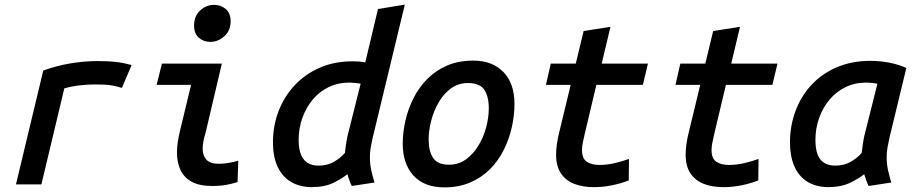

<svg xmlns="http://www.w3.org/2000/svg" viewBox="-20 -797 3960 830"><path d="M49 0 167 -492Q224 -513 284.5 -523Q345 -533 401 -533Q448 -533 479.5 -529.5Q511 -526 549 -516L507 -417Q488 -423 470.5 -426.5Q453 -430 434 -431Q415 -432 390 -432Q358 -432 324 -428Q290 -424 258 -415L159 0Z M896 7Q842 7 808.5 -11.5Q775 -30 760 -62.5Q745 -95 745 -138Q745 -160 748.5 -183Q752 -206 758 -231L806 -430H657L680 -522H939L868 -220Q862 -202 859 -185Q856 -168 856 -154Q856 -125 872 -107Q888 -89 926 -89Q945 -89 966.5 -92.5Q988 -96 1010 -102L1007 -10Q986 -3 959 2Q932 7 896 7ZM889 -616Q860 -616 839.5 -634Q819 -652 819 -686Q819 -728 845.5 -752Q872 -776 905 -776Q935 -776 956 -758Q977 -740 977 -705Q977 -665 950 -640.5Q923 -616 889 -616Z M1326 12Q1272 11 1235 -12.5Q1198 -36 1179 -78.5Q1160 -121 1160 -182Q1160 -253 1184 -316Q1208 -379 1253 -427.5Q1298 -476 1361.5 -504Q1425 -532 1505 -532Q1518 -532 1532 -531Q1546 -530 1559 -527L1614 -758L1730 -777L1591 -201Q1586 -179 1582.5 -159Q1579 -139 1579 -117Q1579 -89 1584.5 -63Q1590 -37 1599 -8L1501 7Q1496 -2 1490.5 -17Q1485 -32 1482 -44Q1460 -26 1422 -7Q1384 12 1326 12ZM1357 -81Q1395 -81 1423.5 -97.5Q1452 -114 1471 -136Q1473 -153 1475.5 -171Q1478 -189 1482 -208L1539 -435Q1530 -437 1515 -438.5Q1500 -440 1490 -440Q1441 -440 1400 -420Q1359 -400 1330.5 -365Q1302 -330 1286.5 -285.5Q1271 -241 1271 -192Q1271 -156 1280 -131.5Q1289 -107 1308 -94Q1327 -81 1357 -81Z M1901 13Q1814 13 1767.5 -38Q1721 -89 1721 -175Q1721 -224 1732.5 -275Q1744 -326 1767.5 -372.5Q1791 -419 1827 -455.5Q1863 -492 1912.5 -513.5Q1962 -535 2026 -535Q2108 -535 2156 -486Q2204 -437 2204 -347Q2204 -298 2192.5 -247Q2181 -196 2158 -149.5Q2135 -103 2099 -66.5Q2063 -30 2013.5 -8.5Q1964 13 1901 13ZM1921 -85Q1962 -85 1993.5 -107.5Q2025 -130 2047.5 -166.5Q2070 -203 2081.5 -246Q2093 -289 2093 -329Q2093 -380 2073.5 -409Q2054 -438 2003 -438Q1962 -438 1930.5 -415.5Q1899 -393 1877.5 -356.5Q1856 -320 1844.5 -277Q1833 -234 1833 -194Q1833 -143 1852.5 -114Q1872 -85 1921 -85Z M2547 12Q2498 12 2461.5 -2.5Q2425 -17 2404.5 -48Q2384 -79 2384 -129Q2384 -151 2387.5 -175Q2391 -199 2397 -223L2447 -430H2340L2361 -522H2469L2503 -663L2619 -681L2581 -522H2781L2759 -430H2558L2507 -215Q2503 -197 2499.5 -180.5Q2496 -164 2496 -149Q2496 -111 2517 -97.5Q2538 -84 2571 -84Q2604 -84 2636.5 -91.5Q2669 -99 2699 -110L2698 -17Q2665 -4 2626 4Q2587 12 2547 12Z M3107 12Q3058 12 3021.5 -2.5Q2985 -17 2964.5 -48Q2944 -79 2944 -129Q2944 -151 2947.5 -175Q2951 -199 2957 -223L3007 -430H2900L2921 -522H3029L3063 -663L3179 -681L3141 -522H3341L3319 -430H3118L3067 -215Q3063 -197 3059.5 -180.5Q3056 -164 3056 -149Q3056 -111 3077 -97.5Q3098 -84 3131 -84Q3164 -84 3196.5 -91.5Q3229 -99 3259 -110L3258 -17Q3225 -4 3186 4Q3147 12 3107 12Z M3559 12Q3505 11 3468.5 -12.5Q3432 -36 3413.5 -79Q3395 -122 3395 -182Q3395 -252 3418.5 -316Q3442 -380 3487 -429Q3532 -478 3597 -506Q3662 -534 3743 -534Q3766 -534 3793 -531Q3820 -528 3847.5 -521Q3875 -514 3898 -503L3825 -201Q3820 -179 3816.5 -159Q3813 -139 3813 -117Q3813 -89 3818.5 -63Q3824 -37 3833 -8L3735 7Q3730 -3 3724.5 -18Q3719 -33 3716 -44Q3694 -26 3655 -7Q3616 12 3559 12ZM3591 -81Q3629 -81 3657.5 -97.5Q3686 -114 3705 -136Q3707 -153 3709.5 -171Q3712 -189 3716 -208L3773 -435Q3764 -437 3749.5 -438.5Q3735 -440 3725 -440Q3675 -440 3634.5 -420Q3594 -400 3565 -365Q3536 -330 3520.5 -285.5Q3505 -241 3505 -192Q3505 -156 3513.5 -131.5Q3522 -107 3541.5 -94Q3561 -81 3591 -81Z"/></svg>

Font: Ubuntu Sans Mono Medium
Style: Italic
Weight: 500
Italic angle: -13.5°
Monospace: yes
Designer: Dalton Maag Ltd
Foundry: Dalton Maag Ltd
Version: Version 1.006